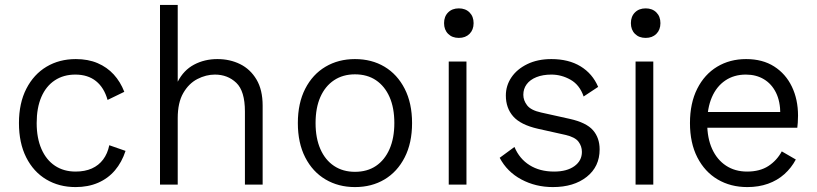

<svg xmlns="http://www.w3.org/2000/svg" viewBox="-20 -750 3320 780"><path d="M288 -510Q338 -510 376.5 -493.5Q415 -477 442 -447.5Q469 -418 485 -377L417 -344Q403 -394 370 -420.5Q337 -447 286 -447Q238 -447 202.5 -423.5Q167 -400 148 -356Q129 -312 129 -250Q129 -189 148.5 -144.5Q168 -100 203.5 -76.5Q239 -53 287 -53Q325 -53 353 -65.5Q381 -78 399 -102Q417 -126 424 -160L490 -137Q475 -91 447 -58Q419 -25 378.5 -7.5Q338 10 287 10Q220 10 168 -21Q116 -52 86.5 -110.5Q57 -169 57 -250Q57 -331 87 -389.5Q117 -448 169 -479Q221 -510 288 -510Z M630 0V-730H702V-418Q726 -465 768.5 -487.5Q811 -510 863 -510Q914 -510 955.5 -489.5Q997 -469 1022 -427Q1047 -385 1047 -321V0H975V-297Q975 -380 940 -413.5Q905 -447 853 -447Q817 -447 782 -429Q747 -411 724.5 -372Q702 -333 702 -270V0Z M1422 -510Q1490 -510 1542 -479Q1594 -448 1624 -389.5Q1654 -331 1654 -250Q1654 -169 1624 -110.5Q1594 -52 1542 -21Q1490 10 1422 10Q1355 10 1302.5 -21Q1250 -52 1220 -110.5Q1190 -169 1190 -250Q1190 -331 1220 -389.5Q1250 -448 1302.5 -479Q1355 -510 1422 -510ZM1422 -448Q1373 -448 1337 -424Q1301 -400 1281.5 -356Q1262 -312 1262 -250Q1262 -189 1281.5 -144.5Q1301 -100 1337 -76Q1373 -52 1422 -52Q1472 -52 1507.5 -76Q1543 -100 1562.5 -144.5Q1582 -189 1582 -250Q1582 -312 1562.5 -356Q1543 -400 1507.5 -424Q1472 -448 1422 -448Z M1875 -500V0H1803V-500ZM1844 -596Q1817 -596 1800.5 -612.5Q1784 -629 1784 -656Q1784 -683 1800.5 -699.5Q1817 -716 1844 -716Q1871 -716 1887.5 -699.5Q1904 -683 1904 -656Q1904 -629 1887.5 -612.5Q1871 -596 1844 -596Z M2226 10Q2156 10 2098 -21Q2040 -52 2010 -109L2070 -153Q2090 -105 2131.5 -79Q2173 -53 2231 -53Q2283 -53 2313.5 -75Q2344 -97 2344 -133Q2344 -156 2330 -174.5Q2316 -193 2277 -202L2165 -227Q2095 -243 2065 -277Q2035 -311 2035 -362Q2035 -402 2057.5 -435.5Q2080 -469 2122 -489.5Q2164 -510 2220 -510Q2290 -510 2338.5 -480.5Q2387 -451 2410 -397L2351 -358Q2335 -405 2298 -426Q2261 -447 2220 -447Q2185 -447 2159 -436.5Q2133 -426 2119.5 -407.5Q2106 -389 2106 -365Q2106 -342 2121.5 -322Q2137 -302 2178 -293L2295 -267Q2362 -252 2389 -221Q2416 -190 2416 -143Q2416 -73 2363.5 -31.5Q2311 10 2226 10Z M2634 -500V0H2562V-500ZM2603 -596Q2576 -596 2559.5 -612.5Q2543 -629 2543 -656Q2543 -683 2559.5 -699.5Q2576 -716 2603 -716Q2630 -716 2646.5 -699.5Q2663 -683 2663 -656Q2663 -629 2646.5 -612.5Q2630 -596 2603 -596Z M3016 10Q2948 10 2895.5 -21Q2843 -52 2813 -110.5Q2783 -169 2783 -250Q2783 -331 2812.5 -389.5Q2842 -448 2893.5 -479Q2945 -510 3011 -510Q3078 -510 3125 -480Q3172 -450 3197 -398Q3222 -346 3222 -280Q3222 -264 3221 -252Q3220 -240 3219 -231H2830V-295H3187L3150 -287Q3150 -338 3132.5 -373.5Q3115 -409 3083.5 -428Q3052 -447 3010 -447Q2962 -447 2926.5 -423Q2891 -399 2872 -355Q2853 -311 2853 -250Q2853 -189 2873 -145Q2893 -101 2929.5 -77Q2966 -53 3015 -53Q3067 -53 3101.5 -75.5Q3136 -98 3156 -135L3213 -102Q3195 -68 3166.5 -42.5Q3138 -17 3100 -3.5Q3062 10 3016 10Z"/></svg>

Font: Kantumruy Pro
Style: Regular
Weight: 400
Designer: Sovichet Tep
Foundry: Sovichet Tep
Version: Version 1.002